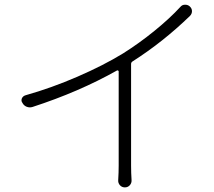

<svg xmlns="http://www.w3.org/2000/svg" viewBox="-20 -773 909 816"><path d="M746.1 -743.2Q753.9 -752.9 765.6 -752.9Q766.6 -752.9 767.6 -752.9Q778.3 -752.9 786.1 -746.1Q795.9 -737.3 795.9 -725.6Q795.9 -713.9 787.1 -705.1Q671.9 -593.8 543 -511.7Q537.1 -507.8 537.1 -501V-69.3Q537.1 -38.1 539.1 -7.8Q540 4.9 531.7 14.2Q523.4 23.4 510.7 23.4Q498 23.4 489.7 14.2Q481.4 4.9 482.4 -7.8Q484.4 -40 484.4 -69.3V-469.7Q484.4 -471.7 481.9 -473.1Q479.5 -474.6 477.5 -473.6Q316.4 -382.8 118.2 -318.4Q105.5 -314.5 93.3 -319.3Q81.1 -324.2 75.2 -335.9Q71.3 -340.8 71.3 -346.7Q71.3 -350.6 73.2 -355.5Q78.1 -365.2 88.9 -368.2Q199.2 -399.4 309.6 -447.3Q419.9 -495.1 502.9 -545.9Q571.3 -588.9 636.7 -642.1Q702.1 -695.3 746.1 -743.2Z"/></svg>

Font: Gen Jyuu Gothic P Light
Style: Regular
Weight: 200
Designer: [Source Han Sans]
Ryoko NISHIZUKA  (kana & ideographs); Paul D. Hunt (Latin, Greek & Cyrillic); Wenlong ZHANG  (bopomofo
Version: Version 1.002.20150607